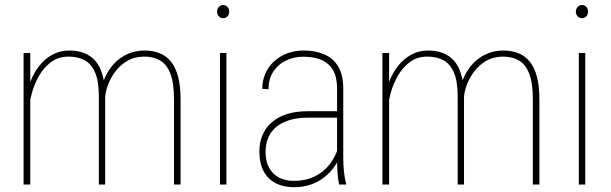

<svg xmlns="http://www.w3.org/2000/svg" viewBox="-20 -741 2454 771"><path d="M101.6 -415V0H74.7V-528.3H101.6ZM97.7 -311 85 -339.4Q88.9 -377.9 102.3 -413.6Q115.7 -449.2 138.2 -477.3Q160.6 -505.4 190.9 -521.7Q221.2 -538.1 258.3 -538.1Q292 -538.1 318.8 -527.6Q345.7 -517.1 364.3 -494.9Q382.8 -472.7 392.6 -437Q402.3 -401.4 402.3 -351.1V0H377V-352.1Q377 -416 361.3 -450.9Q345.7 -485.8 318.4 -499.8Q291 -513.7 255.4 -513.7Q213.9 -513.7 184.3 -491.2Q154.8 -468.8 136 -435.3Q117.2 -401.9 108.2 -367.9Q99.1 -334 97.7 -311ZM402.3 -352.5 384.8 -369.1Q388.7 -402.3 402.8 -432.9Q417 -463.4 439.7 -487.1Q462.4 -510.7 492.9 -524.4Q523.4 -538.1 560.5 -538.1Q594.7 -538.1 621.6 -527.1Q648.4 -516.1 667 -492.9Q685.5 -469.7 695.3 -432.4Q705.1 -395 705.1 -342.3V0H678.7V-342.3Q678.7 -410.2 663.3 -447.5Q647.9 -484.9 620.6 -499.5Q593.3 -514.2 557.6 -513.7Q519 -513.2 490.5 -496.1Q461.9 -479 442.9 -453.4Q423.8 -427.7 413.8 -400.4Q403.8 -373 402.3 -352.5Z M889.2 -528.3V0H863.3V-528.3ZM851.6 -694.3Q851.6 -705.6 858.6 -713.1Q865.7 -720.7 876 -720.7Q887.2 -720.7 893.8 -713.1Q900.4 -705.6 900.4 -694.3Q900.4 -683.1 893.8 -675.5Q887.2 -668 876 -668Q865.7 -668 858.6 -675.5Q851.6 -683.1 851.6 -694.3Z M1333.5 -99.6V-386.2Q1333.5 -430.7 1317.9 -458.5Q1302.2 -486.3 1272.2 -499.8Q1242.2 -513.2 1198.7 -513.2Q1158.7 -513.2 1127 -497.3Q1095.2 -481.4 1076.7 -452.1Q1058.1 -422.9 1058.1 -382.8L1033.2 -384.3Q1033.2 -417 1045.4 -445.1Q1057.6 -473.1 1079.8 -493.9Q1102.1 -514.6 1132.6 -526.4Q1163.1 -538.1 1199.7 -538.1Q1246.1 -538.1 1281.7 -522.9Q1317.4 -507.8 1337.9 -474.4Q1358.4 -440.9 1358.4 -385.3V-106Q1358.4 -77.1 1361.6 -48.8Q1364.7 -20.5 1370.1 -4.4V0H1341.8Q1337.4 -19 1335.4 -46.4Q1333.5 -73.7 1333.5 -99.6ZM1343.3 -294.4 1344.2 -268.6H1218.3Q1173.3 -268.6 1140.9 -258.3Q1108.4 -248 1087.4 -229.7Q1066.4 -211.4 1056.4 -186.3Q1046.4 -161.1 1046.4 -131.3Q1046.4 -92.8 1060.8 -66.9Q1075.2 -41 1100.8 -27.8Q1126.5 -14.6 1159.7 -14.6Q1206.5 -14.6 1242.7 -32Q1278.8 -49.3 1303.5 -80.8Q1328.1 -112.3 1340.8 -155.3L1352.1 -131.3Q1344.2 -106 1328.6 -80.8Q1313 -55.7 1289.3 -34.9Q1265.6 -14.2 1233.4 -1.7Q1201.2 10.7 1159.7 10.7Q1118.2 10.7 1086.9 -5.4Q1055.7 -21.5 1038.6 -53.5Q1021.5 -85.4 1021.5 -133.8Q1021.5 -168.9 1033.9 -198.2Q1046.4 -227.5 1070.8 -249.3Q1095.2 -271 1131.6 -282.7Q1168 -294.4 1215.8 -294.4Z M1542.5 -415V0H1515.6V-528.3H1542.5ZM1538.6 -311 1525.9 -339.4Q1529.8 -377.9 1543.2 -413.6Q1556.6 -449.2 1579.1 -477.3Q1601.6 -505.4 1631.8 -521.7Q1662.1 -538.1 1699.2 -538.1Q1732.9 -538.1 1759.8 -527.6Q1786.6 -517.1 1805.2 -494.9Q1823.7 -472.7 1833.5 -437Q1843.3 -401.4 1843.3 -351.1V0H1817.9V-352.1Q1817.9 -416 1802.2 -450.9Q1786.6 -485.8 1759.3 -499.8Q1731.9 -513.7 1696.3 -513.7Q1654.8 -513.7 1625.2 -491.2Q1595.7 -468.8 1576.9 -435.3Q1558.1 -401.9 1549.1 -367.9Q1540 -334 1538.6 -311ZM1843.3 -352.5 1825.7 -369.1Q1829.6 -402.3 1843.8 -432.9Q1857.9 -463.4 1880.6 -487.1Q1903.3 -510.7 1933.8 -524.4Q1964.4 -538.1 2001.5 -538.1Q2035.6 -538.1 2062.5 -527.1Q2089.4 -516.1 2107.9 -492.9Q2126.5 -469.7 2136.2 -432.4Q2146 -395 2146 -342.3V0H2119.6V-342.3Q2119.6 -410.2 2104.2 -447.5Q2088.9 -484.9 2061.5 -499.5Q2034.2 -514.2 1998.5 -513.7Q1960 -513.2 1931.4 -496.1Q1902.8 -479 1883.8 -453.4Q1864.7 -427.7 1854.7 -400.4Q1844.7 -373 1843.3 -352.5Z M2330.1 -528.3V0H2304.2V-528.3ZM2292.5 -694.3Q2292.5 -705.6 2299.6 -713.1Q2306.6 -720.7 2316.9 -720.7Q2328.1 -720.7 2334.7 -713.1Q2341.3 -705.6 2341.3 -694.3Q2341.3 -683.1 2334.7 -675.5Q2328.1 -668 2316.9 -668Q2306.6 -668 2299.6 -675.5Q2292.5 -683.1 2292.5 -694.3Z"/></svg>

Font: Roboto Condensed Thin
Style: Regular
Weight: 250
Width: 3
Designer: Christian Robertson
Foundry: Google
Version: Version 3.009; 2024